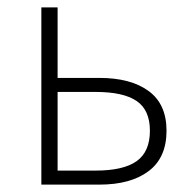

<svg xmlns="http://www.w3.org/2000/svg" viewBox="-20 -500 516 520"><path d="M92 0V-480H136V-289H249Q334 -289 382.5 -253.5Q431 -218 431 -146Q431 -73 382.5 -36.5Q334 0 249 0ZM136 -38H239Q314 -38 350 -63.5Q386 -89 386 -146Q386 -202 350 -226.5Q314 -251 239 -251H136Z"/></svg>

Font: Giro Light
Style: Regular
Weight: 300
Designer: Paul D. Hunt
Foundry: Adobe Systems Incorporated
Version: Version 1.000;PS 1.0;hotconv 1.0.88;makeotf.lib2.5.647800